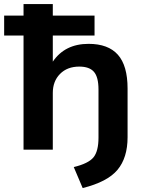

<svg xmlns="http://www.w3.org/2000/svg" viewBox="-41 -739 717 948"><path d="M323.2 85.9Q395.5 68.4 420.4 38.1Q445.3 7.8 445.3 -59.6V-296.9Q445.3 -358.4 422.9 -384.3Q400.4 -410.2 350.6 -410.2Q291 -410.2 255.4 -374Q219.7 -337.9 219.7 -280.3V0H75.2V-563.5H-20.5V-662.1H75.2V-718.8H219.7V-662.1H425.8V-563.5H219.7V-434.6Q279.3 -522.5 396.5 -522.5Q493.2 -522.5 541 -468.8Q588.9 -415 588.9 -301.8V-61.5Q588.9 40 539.1 99.6Q489.3 159.2 367.2 189.5Z"/></svg>

Font: Min Sans Bold
Style: Regular
Weight: 700
Designer: Jinseong-Kim, NotoSansCJK, Nunito
Foundry: Jinseong-Kim
Version: Version 1.400;Glyphs 3.1.2 (3151)